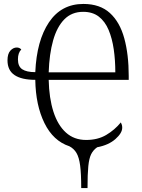

<svg xmlns="http://www.w3.org/2000/svg" viewBox="-20 -744 722 974"><path d="M392 210Q392 137 386.5 95.5Q381 54 368 32Q355 10 332 -2Q250 -29 205.5 -119.5Q161 -210 159 -339Q90 -339 54 -363Q18 -387 18 -438Q18 -471 32.5 -487Q47 -503 65 -503Q79 -503 88 -493Q71 -476 71 -443Q71 -407 93 -392.5Q115 -378 159 -378Q166 -538 228.5 -631Q291 -724 403 -724Q487 -724 537.5 -678Q588 -632 610.5 -549.5Q633 -467 633 -359V-339H227Q229 -246 251 -177.5Q273 -109 314.5 -71.5Q356 -34 417 -34Q476 -34 519 -59.5Q562 -85 593 -123Q596 -117 598 -111Q600 -105 600 -96Q600 -69 565.5 -38.5Q531 -8 473 3Q453 17 442.5 38Q432 59 428 99Q424 139 424 210ZM565 -377Q565 -439 557 -494Q549 -549 531 -592Q513 -635 481.5 -659.5Q450 -684 402 -684Q344 -684 306.5 -646Q269 -608 249.5 -539Q230 -470 227 -377Z"/></svg>

Font: Noto Serif Condensed Light
Style: Regular
Weight: 300
Width: 3
Designer: Monotype Design Team
Foundry: Monotype Imaging Inc.
Version: Version 2.013